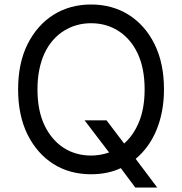

<svg xmlns="http://www.w3.org/2000/svg" viewBox="-20 -757 801 845"><path d="M59.7 -363.6Q59.7 -479 101.2 -562.5Q122.2 -604.4 150.9 -636.9Q179.7 -669.4 215.2 -691.8Q250.7 -714.1 292.4 -725.7Q334.2 -737.2 380.7 -737.2Q427.6 -737.2 469.3 -725.7Q511 -714.1 546.5 -691.8Q582 -669.4 610.8 -636.9Q639.6 -604.4 660.2 -562.5Q701.7 -479 701.7 -363.6Q701.7 -312.5 693 -267.2Q684.3 -221.9 668.1 -183.4Q652 -144.9 628.9 -113.3Q605.8 -81.7 577.1 -57.9L671.9 68.2H575.3L511.7 -17Q454.2 9.9 380.7 9.9Q333.5 9.9 291.7 -1.6Q250 -13.1 214.7 -35.5Q179.3 -57.9 150.7 -90.4Q122.2 -122.9 101.2 -164.8Q59.7 -248.6 59.7 -363.6ZM144.9 -363.6Q144.9 -269.5 176.5 -204.2Q192.1 -171.9 213.6 -147.2Q235.1 -122.5 261.2 -105.8Q287.3 -89.1 317.5 -80.8Q347.7 -72.4 380.7 -72.4Q420.5 -72.4 460.2 -85.9L352.3 -227.3H448.9L526.3 -125.4Q567.8 -161.6 592.2 -221.4Q616.5 -281.2 616.5 -363.6Q616.5 -457.7 585.2 -523.1Q569.6 -555.8 548.1 -580.3Q526.6 -604.8 500.4 -621.4Q474.1 -638.1 443.9 -646.5Q413.7 -654.8 380.7 -654.8Q315 -654.8 261.4 -621.4Q234.7 -604.8 213.1 -580.1Q191.4 -555.4 176.3 -523.1Q161.2 -490.8 153.1 -450.8Q144.9 -410.9 144.9 -363.6Z"/></svg>

Font: Inter P
Style: Regular
Weight: 400
Designer: Rasmus Andersson
Foundry: rsms
Version: Version 3.018;git-588b23468